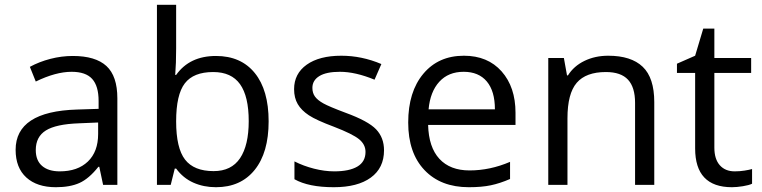

<svg xmlns="http://www.w3.org/2000/svg" viewBox="-20 -780 3214 810"><path d="M415 0 398.9 -76.2H395Q355 -25.9 315.2 -8.1Q275.4 9.8 215.8 9.8Q136.2 9.8 91.1 -31.2Q45.9 -72.3 45.9 -147.9Q45.9 -310.1 305.2 -317.9L396 -320.8V-354Q396 -417 368.9 -447Q341.8 -477.1 282.2 -477.1Q215.3 -477.1 130.9 -436L106 -498Q145.5 -519.5 192.6 -531.7Q239.7 -543.9 287.1 -543.9Q382.8 -543.9 429 -501.5Q475.1 -459 475.1 -365.2V0ZM231.9 -57.1Q307.6 -57.1 350.8 -98.6Q394 -140.1 394 -214.8V-263.2L313 -259.8Q216.3 -256.3 173.6 -229.7Q130.9 -203.1 130.9 -147Q130.9 -103 157.5 -80.1Q184.1 -57.1 231.9 -57.1Z M891.1 -543.9Q996.6 -543.9 1054.9 -471.9Q1113.3 -399.9 1113.3 -268.1Q1113.3 -136.2 1054.4 -63.2Q995.6 9.8 891.1 9.8Q838.9 9.8 795.7 -9.5Q752.4 -28.8 723.1 -68.8H717.3L700.2 0H642.1V-759.8H723.1V-575.2Q723.1 -513.2 719.2 -463.9H723.1Q779.8 -543.9 891.1 -543.9ZM879.4 -476.1Q796.4 -476.1 759.8 -428.5Q723.1 -380.9 723.1 -268.1Q723.1 -155.3 760.7 -106.7Q798.3 -58.1 881.3 -58.1Q956.1 -58.1 992.7 -112.5Q1029.3 -167 1029.3 -269Q1029.3 -373.5 992.7 -424.8Q956.1 -476.1 879.4 -476.1Z M1600.1 -146Q1600.1 -71.3 1544.4 -30.8Q1488.8 9.8 1388.2 9.8Q1281.7 9.8 1222.2 -23.9V-99.1Q1260.7 -79.6 1304.9 -68.4Q1349.1 -57.1 1390.1 -57.1Q1453.6 -57.1 1487.8 -77.4Q1522 -97.7 1522 -139.2Q1522 -170.4 1494.9 -192.6Q1467.8 -214.8 1389.2 -245.1Q1314.5 -272.9 1283 -293.7Q1251.5 -314.5 1236.1 -340.8Q1220.7 -367.2 1220.7 -403.8Q1220.7 -469.2 1273.9 -507.1Q1327.1 -544.9 1419.9 -544.9Q1506.3 -544.9 1588.9 -509.8L1560.1 -443.8Q1479.5 -477.1 1414.1 -477.1Q1356.4 -477.1 1327.1 -459Q1297.9 -440.9 1297.9 -409.2Q1297.9 -387.7 1308.8 -372.6Q1319.8 -357.4 1344.2 -343.8Q1368.7 -330.1 1438 -304.2Q1533.2 -269.5 1566.7 -234.4Q1600.1 -199.2 1600.1 -146Z M1958 9.8Q1839.4 9.8 1770.8 -62.5Q1702.1 -134.8 1702.1 -263.2Q1702.1 -392.6 1765.9 -468.8Q1829.6 -544.9 1937 -544.9Q2037.6 -544.9 2096.2 -478.8Q2154.8 -412.6 2154.8 -304.2V-252.9H1786.1Q1788.6 -158.7 1833.7 -109.9Q1878.9 -61 1960.9 -61Q2047.4 -61 2131.8 -97.2V-24.9Q2088.9 -6.3 2050.5 1.7Q2012.2 9.8 1958 9.8ZM1936 -477.1Q1871.6 -477.1 1833.3 -435.1Q1794.9 -393.1 1788.1 -318.8H2067.9Q2067.9 -395.5 2033.7 -436.3Q1999.5 -477.1 1936 -477.1Z M2659.2 0V-346.2Q2659.2 -411.6 2629.4 -443.8Q2599.6 -476.1 2536.1 -476.1Q2452.1 -476.1 2413.1 -430.7Q2374 -385.3 2374 -280.8V0H2293V-535.2H2358.9L2372.1 -461.9H2376Q2400.9 -501.5 2445.8 -523.2Q2490.7 -544.9 2545.9 -544.9Q2642.6 -544.9 2691.4 -498.3Q2740.2 -451.7 2740.2 -349.1V0Z M3079.6 -57.1Q3101.1 -57.1 3121.1 -60.3Q3141.1 -63.5 3152.8 -66.9V-4.9Q3139.6 1.5 3114 5.6Q3088.4 9.8 3067.9 9.8Q2912.6 9.8 2912.6 -153.8V-472.2H2835.9V-511.2L2912.6 -544.9L2946.8 -659.2H2993.7V-535.2H3148.9V-472.2H2993.7V-157.2Q2993.7 -108.9 3016.6 -83Q3039.6 -57.1 3079.6 -57.1Z"/></svg>

Font: QFn1     
Style: Regular
Weight: 400
Foundry: Ascender Corporation
Version: Version 1.10